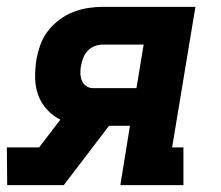

<svg xmlns="http://www.w3.org/2000/svg" viewBox="-25 -540 645 560"><path d="M-4 0 -5 -110H89L151 -191Q129 -202 112 -220.5Q95 -239 86.5 -262.5Q78 -286 77.5 -312.5Q77 -339 81 -365Q85 -387 92.5 -408.5Q100 -430 114 -448.5Q128 -467 147 -481.5Q166 -496 187.5 -504.5Q209 -513 231 -516.5Q253 -520 274 -520H545L477 -110H510V0H326L354 -173H293L161 0ZM246 -283H373L394 -410H275Q263 -410 251 -405.5Q239 -401 230.5 -391.5Q222 -382 217.5 -370.5Q213 -359 211 -347Q209 -336 209.5 -325Q210 -314 214 -304.5Q218 -295 226.5 -289Q235 -283 246 -283Z"/></svg>

Font: Iosevka HT Extrabold Extended
Style: Italic
Weight: 800
Width: 7
Italic angle: -9°
Monospace: yes
Designer: Belleve Invis
Foundry: Belleve Invis
Version: Version 32.3.0; ttfautohint (v1.8.4)